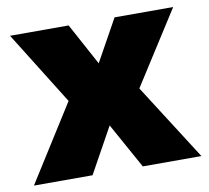

<svg xmlns="http://www.w3.org/2000/svg" viewBox="-66 -627 763 700"><g transform="rotate(-10 315.0 -276.5)"><path d="M183 -282 5 0H222L315 -168L408 0H625L445 -282L618 -553H401L315 -398L231 -553H14Z"/></g></svg>

Font: Noto Sans Arabic UI Bk
Style: Regular
Weight: 900
Designer: Monotype Design Team, Nadine Chahine and Nizar Qandah
Foundry: Monotype Imaging Inc.
Version: Version 2.010